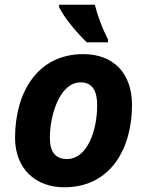

<svg xmlns="http://www.w3.org/2000/svg" viewBox="-20 -786 625 816"><path d="M253 10C451 10 541 -156 541 -340C541 -476 461 -556 334 -556C139 -556 44 -393 44 -200C44 -70 130 10 253 10ZM265 -110C216 -110 192 -140 192 -200C192 -298 234 -436 323 -436C375 -436 393 -395 393 -340C393 -223 347 -110 265 -110ZM439 -606V-618C414 -667 394 -721 383 -766H231V-756C253 -710 308 -645 349 -606Z"/></svg>

Font: BC Sans
Style: Bold Italic
Weight: 700
Italic angle: -12°
Designer: Monotype Design Team
Province of B.C.
Foundry: Monotype Imaging Inc.
Version: Version 2.000;GOOG;noto-source:20170915:90ef993387c0